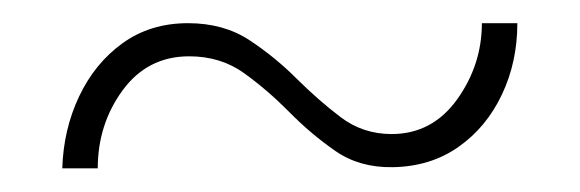

<svg xmlns="http://www.w3.org/2000/svg" viewBox="-20 -386 495 164"><path d="M33.2 -242.2Q34.2 -275.4 47.6 -303.7Q61 -332 84.7 -349.1Q108.4 -366.2 140.6 -366.2Q170.9 -366.2 192.9 -351.8Q214.8 -337.4 233.4 -318.8Q252 -300.3 271 -285.9Q290 -271.5 314.5 -271.5Q349.1 -271.5 370.4 -301Q391.6 -330.6 391.6 -366.2H421.9Q421.9 -333 408.7 -305.2Q395.5 -277.3 371.6 -260.5Q347.7 -243.7 315.4 -243.2Q287.1 -242.7 266.4 -257.1Q245.6 -271.5 227.1 -290.3Q208.5 -309.1 188.5 -323.5Q168.5 -337.9 141.6 -337.9Q106 -337.9 84.7 -308.8Q63.5 -279.8 63.5 -242.2Z"/></svg>

Font: Reddit Sans Condensed ExtraLight
Style: Regular
Weight: 250
Version: Version 1.014